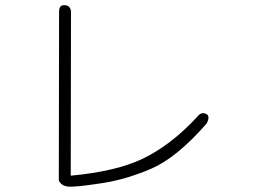

<svg xmlns="http://www.w3.org/2000/svg" viewBox="-20 -722 1040 741"><path d="M253 -44Q339 -52 408 -68Q477 -84 530 -109Q584 -135 636.5 -175Q689 -215 741 -271Q756 -291 774 -283Q793 -276 778 -246Q663 -114 564 -71Q515 -50 465.5 -35.5Q416 -21 366 -14Q268 1 242 -2Q216 -5 207 -26L208 -677Q208 -704 230 -702Q252 -701 254 -677Z"/></svg>

Font: Yomogi
Style: Regular
Weight: 400
Designer: satsuyako
Foundry: satsuyako
Version: Version 3.100